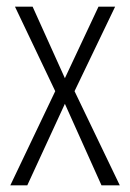

<svg xmlns="http://www.w3.org/2000/svg" viewBox="-20 -557 391 577"><path d="M78 -537H25L146 -283L11 0H62L175 -245L285 0H340L204 -283L326 -537H276L175 -322Z"/></svg>

Font: Secuela Light
Style: Regular
Weight: 300
Designer: Fernando Haro
Foundry: deFharo
Version: Version 1.708